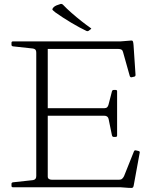

<svg xmlns="http://www.w3.org/2000/svg" viewBox="-20 -945 791 969"><path d="M437 -797 428 -790Q422 -786 416 -789Q382 -805 338.5 -831Q295 -857 260 -882Q251 -889 247 -893Q243 -897 244.5 -900Q246 -903 250 -908Q256 -914 265.5 -918Q275 -922 286 -925Q293 -926 298 -921Q317 -901 341.5 -879.5Q366 -858 391.5 -838Q417 -818 437 -804Q444 -800 437 -797ZM163 0V-736H221V-54Q221 -46 226.5 -42Q232 -38 241 -38H582Q591 -38 596.5 -43Q602 -48 606 -56L656 -181Q659 -188 666 -186L679 -183Q687 -181 685 -174L655 -10Q654 -4 652 -0.5Q650 3 644.5 3.5Q639 4 628 3L587 0ZM554 -254Q547 -254 545 -262L528 -345Q526 -353 520.5 -357Q515 -361 505 -361H221V-399H507Q516 -399 521 -404Q526 -409 528 -418L545 -484Q547 -491 554 -491H564Q571 -491 571 -484V-261Q571 -254 563 -254ZM644 -555Q638 -554 635 -561L601 -682Q599 -691 593 -694.5Q587 -698 577 -698H221V-736H587L637 -740Q644 -741 647 -740Q650 -739 651.5 -734Q653 -729 654 -717L664 -567Q664 -559 657 -558ZM45 0Q38 0 38 -7V-17Q38 -24 46 -25L147 -36Q156 -38 159.5 -43Q163 -48 163 -57V-220H221V0ZM38 -729Q38 -736 45 -736H221V-516H163V-679Q163 -689 159.5 -693.5Q156 -698 147 -700L46 -711Q38 -712 38 -719Z"/></svg>

Font: Hahmlet ExtraLight
Style: Regular
Weight: 250
Designer: Minjoo Ham & Mark Frömberg
Foundry: hypertype
Version: Version 1.002